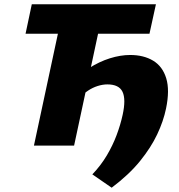

<svg xmlns="http://www.w3.org/2000/svg" viewBox="-20 -678 834 894"><path d="M500 196 410 134Q450 92 477.5 45.5Q505 -1 523 -49Q541 -97 551 -143Q567 -216 550.5 -250.5Q534 -285 480 -285Q458 -285 434.5 -277.5Q411 -270 390 -256Q369 -242 353 -223L303 -280Q345 -329 393.5 -360Q442 -391 491.5 -406.5Q541 -422 586 -422Q649 -422 693 -395.5Q737 -369 754 -313.5Q771 -258 753 -172Q741 -114 712 -52.5Q683 9 632 72Q581 135 500 196ZM138 0 279 -658H466L325 0ZM99 -521 128 -658H706L676 -521Z"/></svg>

Font: Ysabeau Office Black
Style: Italic
Weight: 900
Italic angle: -12°
Designer: Christian Thalmann (Catharsis Fonts)
Version: Version 2.001;gftools[0.9.30]; featfreeze: tnum,lnum,ss02